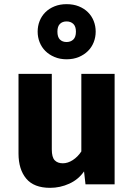

<svg xmlns="http://www.w3.org/2000/svg" viewBox="-20 -886 640 923"><path d="M229 -531V-168Q229 -130 243 -115.5Q257 -101 282 -101Q306 -101 330 -116.5Q354 -132 371 -158V-531H531V0H391L384 -62Q357 -23 313 -3Q269 17 221 17Q143 17 106 -27.5Q69 -72 69 -148V-531ZM300 -684Q320 -684 332.5 -696Q345 -708 345 -734Q345 -759 332.5 -771Q320 -783 300 -783Q280 -783 268 -771Q256 -759 256 -734Q256 -708 268 -696Q280 -684 300 -684ZM300 -601Q268 -601 242 -612Q216 -623 198 -641Q180 -659 170.5 -683Q161 -707 161 -734Q161 -761 170.5 -785Q180 -809 198 -827Q216 -845 242 -855.5Q268 -866 300 -866Q333 -866 359 -855.5Q385 -845 403 -827Q421 -809 430.5 -785Q440 -761 440 -734Q440 -707 430.5 -683Q421 -659 403 -641Q385 -623 359 -612Q333 -601 300 -601Z"/></svg>

Font: Qzxlaeiskcpccdgjqmyffctclhy
Style: Regular
Weight: 700
Monospace: yes
Designer: Carrois Corporate & Edenspiekermann
Foundry: Carrois Corporate GbR & Edenspiekermann AG
Version: Version 2.001